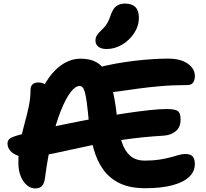

<svg xmlns="http://www.w3.org/2000/svg" viewBox="-20 -1036 1140 1064"><path d="M172.4 8Q151.2 8 130.1 -8.9Q109 -25.8 95.4 -57.8Q81.8 -89.8 81.8 -135.8Q81.8 -195 91.8 -247.6Q101.8 -300.2 115.5 -349.1Q129.2 -398 139.2 -445Q149.2 -492 149.2 -539.2Q149.2 -557.6 160.1 -568.3Q171 -579 193.4 -579Q213.4 -579 231.5 -567.9Q249.6 -556.8 273.6 -533.2L202.2 -517.4Q243.8 -612.2 302.1 -661.5Q360.4 -710.8 427 -710.8Q480 -710.8 514.8 -691Q549.6 -671.2 571.8 -629.3Q594 -587.4 607.7 -521.6Q621.4 -455.8 632 -362.8Q639.2 -297.6 655 -248.7Q670.8 -199.8 701.3 -172.9Q731.8 -146 783.2 -146Q828.8 -146 863.7 -151.5Q898.6 -157 925 -164.3Q951.4 -171.6 971.1 -177.1Q990.8 -182.6 1005.2 -182.6Q1037.8 -182.6 1048.8 -167.8Q1059.8 -153 1059.8 -127.4Q1059.8 -86.2 1028.5 -56.1Q997.2 -26 935.9 -9.5Q874.6 7 784 7Q701.8 7 645.3 -19.5Q588.8 -46 553.1 -94.9Q517.4 -143.8 498.8 -211.6Q480.2 -279.4 472.4 -362.2Q466.2 -428 461 -467.5Q455.8 -507 449.8 -526.5Q443.8 -546 437 -552.7Q430.2 -559.4 420.6 -559.4Q397.2 -559.4 370.5 -524.1Q343.8 -488.8 317.1 -422Q290.4 -355.2 267.5 -261.2Q244.6 -167.2 229.4 -50.6Q225.8 -19.6 212.6 -5.4Q199.4 8.8 172.4 8ZM125.2 -165.8Q98.8 -165.8 74.7 -175.1Q50.6 -184.4 36.1 -201.6Q21.6 -218.8 21.6 -241.6Q21.6 -257.4 34.1 -267.6Q46.6 -277.8 89.6 -289.2Q148.6 -305.2 221.3 -321.8Q294 -338.4 373 -354.3Q452 -370.2 530.4 -384.2Q608.8 -398.2 680 -408.9Q751.2 -419.6 808.9 -425.7Q866.6 -431.8 902.8 -431.8Q950.6 -431.8 965.7 -420.4Q980.8 -409 980.8 -373.8Q980.8 -331 954.1 -309Q927.4 -287 886.8 -284.2Q771 -277.2 672.6 -263Q574.2 -248.8 492.1 -232Q410 -215.2 342.7 -199.9Q275.4 -184.6 221.3 -174.8Q167.2 -165 125.2 -165.8ZM582.8 -524.8Q526.6 -524.8 497.1 -549.4Q467.6 -574 467.6 -607.6Q467.6 -625.2 475.3 -637.8Q483 -650.4 507.8 -657.4Q560.2 -672.4 616.5 -682.6Q672.8 -692.8 727.1 -699.2Q781.4 -705.6 828.9 -708.4Q876.4 -711.2 909.8 -711.2Q981.4 -711.2 1020.7 -683.1Q1060 -655 1060 -614.2Q1060 -593.2 1050.6 -578.9Q1041.2 -564.6 1017.2 -564.6Q939 -564.6 869.7 -558.6Q800.4 -552.6 743.8 -544.7Q687.2 -536.8 646 -530.8Q604.8 -524.8 582.8 -524.8ZM571 -764.4Q540.6 -764.4 524.8 -777.4Q509 -790.4 509 -811Q509 -827.4 517.3 -840.5Q525.6 -853.6 541.8 -868.6Q564 -889.4 575.2 -909.1Q586.4 -928.8 595.8 -958.4Q608.4 -991.8 627.3 -1004Q646.2 -1016.2 673.4 -1016.2Q710.6 -1016.2 730.1 -996.9Q749.6 -977.6 749.6 -938.4Q749.6 -892.2 723.6 -852.5Q697.6 -812.8 656.7 -788.6Q615.8 -764.4 571 -764.4Z"/></svg>

Font: Shantell Sans Light
Style: Regular
Weight: 300
Designer: Stephen Nixon, Anya Danilova, Shantell Martin
Foundry: Arrow Type
Version: Version 1.011;[c5ecc13dd]